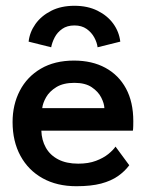

<svg xmlns="http://www.w3.org/2000/svg" viewBox="-20 -632 524 664"><path d="M123 -180Q124 -147.5 138.5 -121.5Q153 -95.5 181.2 -80.8Q209.5 -66 250.5 -66Q286 -66 311.8 -75.8Q337.5 -85.5 354.5 -99.2Q371.5 -113 379.5 -125L427 -60.5Q411.5 -39.5 388 -23Q364.5 -6.5 329.8 2.8Q295 12 244 12Q177 12 127.5 -15.5Q78 -43 50.8 -93Q23.5 -143 23.5 -210Q23.5 -270 48.5 -318.2Q73.5 -366.5 121.2 -394.5Q169 -422.5 236 -422.5Q298.5 -422.5 344.5 -397.5Q390.5 -372.5 415.8 -325.8Q441 -279 441 -213Q441 -209 440.8 -196.5Q440.5 -184 439.5 -180ZM341 -258Q340.5 -274 330.2 -294.5Q320 -315 297.5 -330.2Q275 -345.5 237.5 -345.5Q199 -345.5 175 -330.8Q151 -316 139.5 -295.8Q128 -275.5 126 -258ZM157 -468.5 79 -488Q82.5 -520.5 102.5 -548.8Q122.5 -577 156.8 -594.5Q191 -612 237.5 -612Q283 -612 317.2 -595Q351.5 -578 371.8 -550Q392 -522 396 -488L317.5 -468.5Q315.5 -485 306 -502.5Q296.5 -520 279.5 -532Q262.5 -544 237.5 -544Q212 -544 195 -532Q178 -520 169 -502.5Q160 -485 157 -468.5Z"/></svg>

Font: League Spartan Thin Medium
Style: Regular
Weight: 500
Version: Version 2.002